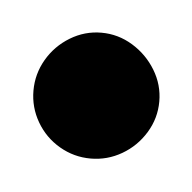

<svg xmlns="http://www.w3.org/2000/svg" viewBox="-26 -1296 152 152"><g transform="rotate(5 50.0 -1220.0)"><path d="M0.3 -1220Q0.3 -1206.7 7 -1195.2Q13.7 -1183.7 25.2 -1177Q36.7 -1170.3 50 -1170.3Q63.3 -1170.3 74.8 -1177Q86.3 -1183.7 93.3 -1195.2Q100.3 -1206.7 100.3 -1220Q100.3 -1233.3 93.3 -1244.8Q86.3 -1256.3 74.8 -1263.3Q63.3 -1270.3 50 -1270.3Q36.7 -1270.3 25.2 -1263.3Q13.7 -1256.3 7 -1244.8Q0.3 -1233.3 0.3 -1220Z"/></g></svg>

Font: Linefont Thin
Style: Regular
Weight: 100
Monospace: yes
Version: Version 3.002;gftools[0.9.33]